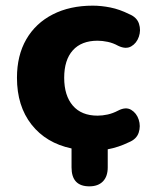

<svg xmlns="http://www.w3.org/2000/svg" viewBox="-20 -522 533 679"><path d="M296 137Q233 137 233 70V3Q143 -16 91.5 -81.5Q40 -147 40 -247Q40 -326 73 -383Q106 -440 166.5 -471Q227 -502 308 -502Q338 -502 370.5 -495.5Q403 -489 437 -472Q464 -461 471.5 -438Q479 -415 471 -392Q463 -369 444 -358Q425 -347 398 -360Q380 -370 361 -374Q342 -378 325 -378Q268 -378 237.5 -344Q207 -310 207 -247Q207 -184 237.5 -148.5Q268 -113 325 -113Q342 -113 360.5 -117Q379 -121 398 -131Q425 -145 444 -133.5Q463 -122 470.5 -99Q478 -76 470.5 -53Q463 -30 436 -19Q399 -1 361 6V70Q361 102 344 119.5Q327 137 296 137Z"/></svg>

Font: Chiron GoRound TC EB
Style: Regular
Weight: 700
Designer: Ryoko NISHIZUKA 西塚涼子 (kana, bopomofo & ideographs); Paul D. Hunt (Latin, Greek & Cyrillic); Sandoll Communications 산돌커뮤니
Foundry: Adobe
Version: Version 1.000;hotconv 1.1.1;makeotfexe 2.6.0